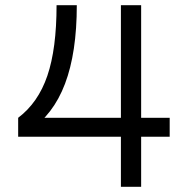

<svg xmlns="http://www.w3.org/2000/svg" viewBox="-20 -720 694 740"><path d="M198 -700H276Q276 -517 230.5 -397Q185 -277 92 -216V-266H634V-193H50V-266Q127 -324 162.5 -428Q198 -532 198 -700ZM446 -700H524V0H446Z"/></svg>

Font: Uncut Sans Variable
Style: Regular
Weight: 400
Designer: Kasper Nordkvist
Foundry: UNCUT.wtf
Version: Version 1.304;Glyphs 3.2 (3246)